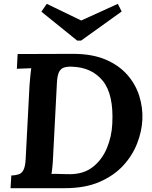

<svg xmlns="http://www.w3.org/2000/svg" viewBox="-20 -982 795 1002"><path d="M361 -701Q460 -701 530 -671.5Q600 -642 644 -592Q688 -542 707 -480.5Q726 -419 723 -357Q720 -296 695.5 -233Q671 -170 622.5 -117.5Q574 -65 499 -32.5Q424 0 319 0H35L39 -66Q61 -67 77 -72Q93 -77 102.5 -95Q112 -113 114 -153L134 -536Q136 -563 138.5 -588Q141 -613 143 -626Q127 -625 103 -624.5Q79 -624 68 -623L72 -700ZM355 -634Q331 -635 314 -629.5Q297 -624 288 -606Q279 -588 277 -549L257 -164Q256 -137 253.5 -112Q251 -87 249 -74Q259 -75 276.5 -74.5Q294 -74 313 -73.5Q332 -73 344 -73Q417 -73 465 -111Q513 -149 538 -209.5Q563 -270 566 -336Q574 -489 516.5 -560Q459 -631 355 -634ZM403 -770H383L196 -921L224 -962L404 -875L595 -962L615 -922Z"/></svg>

Font: Lora
Style: Italic
Weight: 400
Italic angle: -3°
Designer: Olga Karpushina, Alexei Vanyashin (Cyrillic)
Foundry: Cyreal
Version: Version 3.008